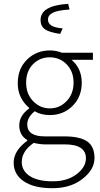

<svg xmlns="http://www.w3.org/2000/svg" viewBox="-20 -757 527 1008"><path d="M192.9 -651.9Q192.9 -728 337.9 -736.8L345.2 -707Q282.2 -703.1 256.8 -689.9Q231.4 -676.8 231.9 -653.8Q231.9 -613.8 309.1 -607.9L295.9 -579.1Q238.8 -586.9 215.8 -603.5Q192.9 -620.1 192.9 -651.9ZM94.2 94.2Q94.7 140.1 136.7 167.5Q178.7 194.8 255.4 194.8Q332 195.3 381.3 158.2Q430.7 121.1 431.2 74.2Q431.2 1 319.8 1H216.8Q189.9 1 157.2 -6.8Q94.2 36.1 94.2 94.2ZM366.2 -323.2Q366.2 -381.8 330.1 -418.9Q293.9 -456.1 241.2 -456.1Q188.5 -456.1 152.8 -419.4Q117.2 -382.8 117.2 -323.2Q117.2 -263.7 153.8 -226.1Q190.4 -188 241.7 -188Q293 -188 329.6 -226.1Q366.2 -264.2 366.2 -323.2ZM412.6 182.6Q349.6 231.4 253.9 231Q158.2 231 105 194.8Q51.8 159.2 51.8 96.7Q51.8 34.2 123 -18.1V-22Q81.1 -46.9 81.1 -98.6Q81.1 -150.4 132.8 -187V-190.9Q73.2 -242.2 73.2 -319.3Q73.2 -396.5 122.1 -444.3Q170.9 -492.2 242.2 -492.2Q275.4 -492.2 305.2 -480H467.8V-442.9H356Q409.2 -397 409.2 -322.8Q409.2 -249 361.3 -201.2Q313.5 -153.3 242.2 -152.8Q196.3 -152.8 162.1 -172.9Q123 -140.6 123 -104Q123 -41 214.8 -41H317.9Q398.9 -41 437.5 -14.6Q476.1 11.7 476.1 72.8Q476.1 133.8 412.6 182.6Z"/></svg>

Font: SourceSansPro-Light
Style: Regular
Weight: 300
Designer: Paul D. Hunt
Foundry: Adobe Systems Incorporated
Version: Version 2.020;PS 2.0;hotconv 1.0.86;makeotf.lib2.5.63406